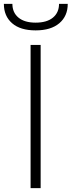

<svg xmlns="http://www.w3.org/2000/svg" viewBox="-62 -972 370 992"><path d="M96 -740H148V0H96ZM122 -815Q43 -815 0.5 -852Q-42 -889 -42 -952H2Q2 -907 33.5 -881Q65 -855 122 -855Q180 -855 211.5 -881Q243 -907 243 -952H288Q288 -889 244.5 -852Q201 -815 122 -815Z"/></svg>

Font: Encode Sans Normal
Style: ExtraLight
Weight: 200
Designer: Pablo Impallari, Andres Torresi
Foundry: Pablo Impallari, Andres Torresi
Version: Version 1.000; ttfautohint (v1.00) -l 8 -r 50 -G 200 -x 14 -